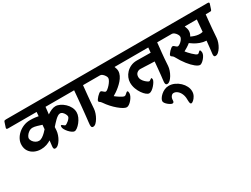

<svg xmlns="http://www.w3.org/2000/svg" viewBox="-133 -1358 3246 2487"><g transform="rotate(-30 1490.0 -114.5)"><path d="M-57 -532 -33 -606Q-28 -620 -20.5 -622.5Q-13 -625 0 -625H938Q966 -625 959 -603L936 -529Q931 -513 920.5 -511.5Q910 -510 887 -510H525Q522 -485 519.5 -458.5Q517 -432 513 -403Q542 -423 575 -438Q608 -453 639 -453Q670 -453 705 -436Q740 -419 770.5 -390.5Q801 -362 820 -325Q839 -288 839 -248Q839 -214 823.5 -178.5Q808 -143 784.5 -113.5Q761 -84 736.5 -65.5Q712 -47 694 -47Q678 -47 657 -61.5Q636 -76 616.5 -97.5Q597 -119 584.5 -141.5Q572 -164 572 -180Q572 -186 573.5 -194.5Q575 -203 581 -203Q587 -203 596 -196Q605 -189 614.5 -181.5Q624 -174 630 -174Q636 -174 650 -182Q664 -190 679 -203Q694 -216 705 -230.5Q716 -245 716 -257Q716 -270 706.5 -290Q697 -310 680.5 -326Q664 -342 643 -342Q627 -342 608 -330Q589 -318 569.5 -299.5Q550 -281 531.5 -260.5Q513 -240 498 -223L495 -174Q493 -145 481.5 -111Q470 -77 451.5 -47Q433 -17 411 2Q389 21 367 21Q350 21 345.5 8Q341 -5 343.5 -24.5Q346 -44 348 -62L353 -107Q323 -88 285 -75Q247 -62 202 -62Q150 -62 105.5 -82.5Q61 -103 34.5 -142Q8 -181 8 -236Q8 -280 28.5 -320Q49 -360 85 -392Q121 -424 166.5 -442.5Q212 -461 263 -461Q304 -461 337.5 -457Q371 -453 387 -449L392 -510H-36Q-64 -510 -57 -532ZM132 -264Q132 -243 146.5 -221Q161 -199 184.5 -184.5Q208 -170 233 -170Q259 -170 285.5 -187.5Q312 -205 334.5 -227.5Q357 -250 369 -264L375 -328Q345 -338 307 -349Q269 -360 244 -360Q213 -360 187.5 -342.5Q162 -325 147 -302Q132 -279 132 -264Z M831 -532 855 -606Q859 -620 866.5 -622.5Q874 -625 886 -625H1191Q1219 -625 1212 -603L1189 -529Q1184 -513 1173.5 -511.5Q1163 -510 1140 -510H1086Q1082 -469 1078.5 -435Q1075 -401 1071.5 -364.5Q1068 -328 1064 -282.5Q1060 -237 1056 -174Q1054 -145 1042.5 -111Q1031 -77 1013 -46.5Q995 -16 974.5 3.5Q954 23 933 23Q914 23 909 9.5Q904 -4 905.5 -24Q907 -44 909 -62Q911 -79 914.5 -110.5Q918 -142 922.5 -185Q927 -228 932 -280Q937 -332 942.5 -390Q948 -448 953 -510H852Q824 -510 831 -532Z M1084 -532 1107 -606Q1112 -620 1119.5 -622.5Q1127 -625 1139 -625H1672Q1700 -625 1693 -603L1669 -529Q1664 -513 1653.5 -511.5Q1643 -510 1620 -510H1557Q1565 -492 1569.5 -475Q1574 -458 1574 -443Q1574 -409 1558 -376Q1542 -343 1516 -313.5Q1490 -284 1460.5 -259Q1431 -234 1404 -216Q1377 -198 1359 -188Q1368 -181 1384 -169Q1400 -157 1419 -145Q1438 -133 1455 -125Q1472 -117 1481 -117Q1492 -117 1503 -126.5Q1514 -136 1524.5 -145Q1535 -154 1541 -154Q1549 -154 1552 -142.5Q1555 -131 1555 -121Q1555 -100 1542.5 -75Q1530 -50 1511.5 -28Q1493 -6 1472.5 8Q1452 22 1435 22Q1416 22 1385.5 4.5Q1355 -13 1320 -42.5Q1285 -72 1251.5 -109Q1218 -146 1191 -186Q1175 -209 1163 -214.5Q1151 -220 1151 -233Q1151 -242 1161.5 -257Q1172 -272 1187 -288Q1202 -304 1217 -315Q1232 -326 1241 -326Q1250 -326 1260.5 -317Q1271 -308 1281.5 -299Q1292 -290 1302 -290Q1312 -290 1331 -305Q1350 -320 1369.5 -342Q1389 -364 1402.5 -387.5Q1416 -411 1416 -427Q1416 -442 1404 -461.5Q1392 -481 1375 -495.5Q1358 -510 1341 -510H1105Q1077 -510 1084 -532Z M1565 -532 1588 -606Q1593 -620 1600.5 -622.5Q1608 -625 1620 -625H2294Q2322 -625 2315 -603L2292 -529Q2287 -513 2276.5 -511.5Q2266 -510 2243 -510H2195Q2191 -469 2187.5 -435Q2184 -401 2180 -364.5Q2176 -328 2172.5 -282.5Q2169 -237 2165 -174Q2163 -145 2151.5 -111Q2140 -77 2122 -46.5Q2104 -16 2083 3.5Q2062 23 2042 23Q2023 23 2017.5 9.5Q2012 -4 2014 -24Q2016 -44 2018 -62Q2021 -81 2024.5 -117Q2028 -153 2033 -202.5Q2038 -252 2043 -312Q2011 -313 1969.5 -314.5Q1928 -316 1890.5 -318Q1853 -320 1832 -320Q1804 -320 1781 -300.5Q1758 -281 1758 -241Q1758 -220 1770 -199Q1782 -178 1799.5 -161Q1817 -144 1832.5 -134Q1848 -124 1854 -124Q1863 -124 1877 -135Q1891 -146 1898 -146Q1903 -146 1904.5 -137Q1906 -128 1906 -121Q1906 -109 1893.5 -87.5Q1881 -66 1861.5 -43.5Q1842 -21 1819.5 -5Q1797 11 1777 11Q1759 11 1734.5 -8.5Q1710 -28 1686 -62.5Q1662 -97 1646 -140.5Q1630 -184 1630 -232Q1630 -268 1645 -304.5Q1660 -341 1688.5 -371Q1717 -401 1757.5 -419.5Q1798 -438 1848 -438Q1871 -438 1907.5 -437.5Q1944 -437 1984 -436.5Q2024 -436 2055 -436L2062 -510H1586Q1558 -510 1565 -532Z M2186 396Q2171 396 2167 375.5Q2163 355 2163 322Q2163 279 2147.5 243Q2132 207 2106 185.5Q2080 164 2050 164Q2029 164 2012.5 185.5Q1996 207 1996 241Q1996 276 1971 276Q1961 276 1944.5 267Q1928 258 1911 244Q1894 230 1882.5 214Q1871 198 1871 184Q1871 168 1884.5 145.5Q1898 123 1922 101.5Q1946 80 1976.5 66Q2007 52 2041 52Q2086 52 2127.5 71Q2169 90 2201.5 121Q2234 152 2252.5 189.5Q2271 227 2271 265Q2271 302 2254.5 331.5Q2238 361 2218 378.5Q2198 396 2186 396Z M2187 -532 2211 -606Q2216 -620 2223 -622.5Q2230 -625 2242 -625H3015Q3043 -625 3036 -603L3012 -529Q3007 -513 2996.5 -511.5Q2986 -510 2963 -510H2921Q2918 -482 2912.5 -430Q2907 -378 2901.5 -311.5Q2896 -245 2891 -174Q2889 -145 2877.5 -111Q2866 -77 2847.5 -47Q2829 -17 2807 2Q2785 21 2763 21Q2746 21 2741.5 8Q2737 -5 2739.5 -24.5Q2742 -44 2744 -62Q2746 -81 2750.5 -119Q2755 -157 2760 -209Q2711 -212 2668 -228Q2625 -244 2593.5 -264Q2562 -284 2545 -297Q2518 -275 2490.5 -258.5Q2463 -242 2443 -231Q2452 -219 2469.5 -199.5Q2487 -180 2507.5 -160.5Q2528 -141 2546 -127.5Q2564 -114 2574 -114Q2583 -114 2591 -121Q2599 -128 2606.5 -135.5Q2614 -143 2620 -143Q2627 -143 2631 -129.5Q2635 -116 2635 -106Q2635 -85 2623.5 -63Q2612 -41 2595 -21.5Q2578 -2 2560.5 10Q2543 22 2531 22Q2506 22 2466.5 -9Q2427 -40 2382.5 -96Q2338 -152 2298 -226Q2289 -243 2279 -250.5Q2269 -258 2262 -263Q2255 -268 2255 -277Q2255 -286 2265 -300.5Q2275 -315 2289.5 -330.5Q2304 -346 2318.5 -356.5Q2333 -367 2342 -367Q2351 -367 2361.5 -358Q2372 -349 2382.5 -340Q2393 -331 2403 -331Q2416 -331 2437 -346Q2458 -361 2474.5 -383Q2491 -405 2491 -427Q2491 -442 2479 -461.5Q2467 -481 2449.5 -495.5Q2432 -510 2415 -510H2208Q2180 -510 2187 -532ZM2603 -361Q2622 -351 2651.5 -341Q2681 -331 2713 -328Q2745 -325 2773 -333L2788 -510H2607Q2615 -491 2620.5 -472Q2626 -453 2626 -434Q2626 -415 2620 -396.5Q2614 -378 2603 -361Z"/></g></svg>

Font: Alkatra
Style: Regular
Weight: 400
Designer: Suman Bhandary
Version: Version 1.100;gftools[0.9.22]